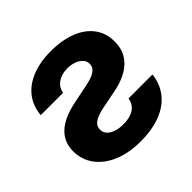

<svg xmlns="http://www.w3.org/2000/svg" viewBox="-143 -676 825 825"><g transform="rotate(-45 269.5 -263.0)"><path d="M268.6 -537.1Q336.4 -537.1 387.2 -517.1Q438 -497.1 465.3 -459.7Q492.7 -422.4 492.2 -372.1Q493.2 -313.5 454.1 -274.9Q415 -236.3 339.8 -221.7L252 -204.1Q214.4 -195.8 197 -182.9Q179.7 -169.9 179.7 -149.4Q179.7 -124 203.9 -108.9Q228 -93.8 267.6 -93.8Q307.6 -93.8 332 -109.9Q356.4 -126 361.3 -157.2H506.8Q501 -105.5 471.4 -67.6Q441.9 -29.8 390.1 -9.5Q338.4 10.7 267.6 10.7Q198.2 10.7 145 -11.2Q91.8 -33.2 62.3 -72.8Q32.7 -112.3 32.2 -164.1Q32.7 -221.2 70.6 -256.3Q108.4 -291.5 185.5 -307.6L280.3 -327.1Q350.1 -342.3 348.6 -379.9Q349.1 -395.5 338.4 -408Q327.6 -420.4 308.8 -427.5Q290 -434.6 266.6 -434.6Q231 -434.6 207.5 -417.7Q184.1 -400.9 179.7 -373H43.9Q47.9 -423.3 75.9 -460.2Q104 -497.1 153.3 -517.1Q202.6 -537.1 268.6 -537.1Z"/></g></svg>

Font: Pretendard JP
Style: Bold
Weight: 700
Designer: Base glyphs from Inter by Rasmus Andersson; Hangeul glyphs from Noto Sans CJK(Source Han Sans) by Jang Soo-young and Kan
Foundry: Kil Hyung-jin
Version: Version 1.309